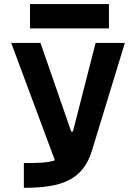

<svg xmlns="http://www.w3.org/2000/svg" viewBox="-20 -899 626 919"><path d="M94.2 0C275.4 0 376 -37.6 419.4 -175.8L577.6 -693.4H437.5L329.1 -269.5H320.8L173.8 -693.4H33.7L242.7 -131.8C207.5 -119.1 160.2 -118.7 94.2 -118.7ZM123.5 -763.2H501.5V-879.4H123.5Z"/></svg>

Font: Cascadia Code
Style: Bold
Weight: 700
Monospace: yes
Designer: Aaron Bell
Foundry: Saja Typeworks
Version: Version 2404.023